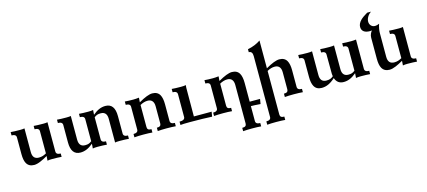

<svg xmlns="http://www.w3.org/2000/svg" viewBox="-72 -1471 5444 2447"><g transform="rotate(-15 2650.5 -248.0)"><path d="M215.8 9.8Q145.5 9.8 115.7 -44.4Q92.8 -85.9 92.8 -167V-386.2Q92.8 -428.7 32.7 -428.7V-472.7Q79.1 -468.3 156.2 -468.3Q192.9 -468.3 214.8 -472.7V-160.6Q214.8 -65.4 297.4 -65.4Q325.7 -65.4 350.1 -73.2Q369.1 -79.1 396.5 -94.2V-386.2Q396.5 -428.7 336.4 -428.7V-472.7Q382.8 -468.3 466.8 -468.3Q496.6 -468.3 518.6 -472.7V-86.4Q518.6 -43.9 578.6 -43.9V0Q530.3 -4.4 453.6 -4.4Q413.6 -4.4 392.1 1Q396.5 -34.2 396.5 -59.6Q338.9 -26.9 299.8 -10.7Q251.5 9.8 215.8 9.8Z M826.7 9.8Q704.1 9.8 704.1 -157.2V-386.2Q704.1 -428.7 644 -428.7V-472.7Q690.4 -468.3 765.1 -468.3Q810.1 -468.3 826.2 -472.7V-160.6Q826.2 -65.4 908.7 -65.4Q938 -65.4 956.3 -72.3Q974.6 -79.1 994.1 -94.7V-385.7Q994.1 -428.2 934.1 -428.2V-472.2Q982.4 -467.8 1055.2 -467.8Q1099.1 -467.8 1120.6 -473.1Q1116.2 -438 1116.2 -411.1Q1160.2 -448.2 1200.4 -465.3Q1240.7 -482.4 1283.7 -482.4Q1406.2 -482.4 1406.2 -315.4V-86.4Q1406.2 -43.9 1466.3 -43.9V0Q1420.4 -4.4 1345.2 -4.4Q1300.3 -4.4 1284.2 0V-312Q1284.2 -407.2 1201.7 -407.2Q1172.4 -407.2 1154.1 -400.4Q1135.7 -393.6 1116.2 -377.9V-86.9Q1116.2 -44.4 1176.3 -44.4V-0.5Q1127.9 -4.9 1055.2 -4.9Q1011.2 -4.9 989.7 0.5Q994.1 -34.7 994.1 -61.5Q950.2 -24.4 909.9 -7.3Q869.6 9.8 826.7 9.8Z M2085 0Q2039.1 -4.4 1964.4 -4.4Q1895.5 -4.4 1847.2 0V-43.9Q1877.4 -43.9 1890.1 -54.4Q1902.8 -64.9 1902.8 -86.4V-312Q1902.8 -362.8 1877.9 -387.2Q1857.4 -407.2 1820.3 -407.2Q1772.9 -407.2 1721.2 -377.9V-86.4Q1721.2 -64.9 1733.6 -54.4Q1746.1 -43.9 1776.4 -43.9V0Q1730.5 -4.4 1657.2 -4.4Q1587.4 -4.4 1539.1 0V-43.9Q1599.1 -43.9 1599.1 -86.4V-386.2Q1599.1 -428.7 1539.1 -428.7V-472.7Q1587.4 -468.3 1648.9 -468.3Q1666 -468.3 1685.5 -469.7Q1716.8 -471.7 1725.6 -473.6Q1721.2 -438.5 1721.2 -413.1Q1841.3 -482.4 1901.9 -482.4Q1971.2 -482.4 2000.5 -430.7Q2024.9 -387.2 2024.9 -305.7V-86.4Q2024.9 -43.9 2085 -43.9Z M2563.5 2Q2450.7 -4.4 2272.9 -4.4Q2178.2 -4.4 2146.5 0V-43.9Q2217.8 -43.9 2217.8 -86.9V-386.2Q2217.8 -428.7 2157.7 -428.7V-472.7Q2206.1 -468.3 2278.8 -468.3Q2322.8 -468.3 2344.2 -473.6Q2342.3 -458 2341.1 -441.4Q2339.8 -424.8 2339.8 -61H2574.2Z M3135.7 283.2Q3089.8 278.8 3015.1 278.8Q2946.3 278.8 2897.9 283.2V239.3Q2928.2 239.3 2940.9 228.8Q2953.6 218.3 2953.6 196.8V-312Q2953.6 -362.8 2928.7 -387.2Q2908.2 -407.2 2871.1 -407.2Q2823.7 -407.2 2772 -377.9V-86.4Q2772 -64.9 2784.4 -54.4Q2796.9 -43.9 2827.1 -43.9V0Q2781.2 -4.4 2708 -4.4Q2638.2 -4.4 2589.8 0V-43.9Q2649.9 -43.9 2649.9 -86.4V-386.2Q2649.9 -428.7 2589.8 -428.7V-472.7Q2638.2 -468.3 2699.7 -468.3Q2716.8 -468.3 2736.3 -469.7Q2767.6 -471.7 2776.4 -473.6Q2772 -438.5 2772 -413.1Q2892.1 -482.4 2952.6 -482.4Q3022 -482.4 3051.3 -430.7Q3075.7 -387.2 3075.7 -305.7V-58.6H3212.4L3201.7 6.3Q3118.7 0 3075.7 0V196.8Q3075.7 239.3 3135.7 239.3Z M3453.1 283.2Q3407.2 278.8 3334 278.8Q3264.2 278.8 3215.8 283.2V239.3Q3275.9 239.3 3275.9 196.8V-606.4Q3275.9 -670.9 3227.5 -670.9V-710Q3326.7 -730 3397.9 -779.3V-413.1Q3518.1 -482.4 3578.6 -482.4Q3647.9 -482.4 3677.2 -430.7Q3701.7 -387.2 3701.7 -305.7V-86.4Q3701.7 -43.9 3761.7 -43.9V0Q3715.8 -4.4 3641.1 -4.4Q3572.3 -4.4 3523.9 0V-43.9Q3554.2 -43.9 3566.9 -54.4Q3579.6 -64.9 3579.6 -86.4V-312Q3579.6 -362.8 3554.7 -387.2Q3534.2 -407.2 3497.1 -407.2Q3449.7 -407.2 3397.9 -377.9V196.8Q3397.9 218.3 3410.4 228.8Q3422.9 239.3 3453.1 239.3Z M4299.8 9.8Q4215.8 9.8 4188.5 -71.8Q4144 -30.8 4100.6 -10.5Q4057.1 9.8 4009.8 9.8Q3939.9 9.8 3910.6 -44.9Q3887.2 -87.4 3887.2 -167V-386.2Q3887.2 -428.7 3827.1 -428.7V-472.7Q3873.5 -468.3 3948.2 -468.3Q3987.3 -468.3 4009.3 -472.7V-160.6Q4009.3 -65.4 4091.8 -65.4Q4124 -65.4 4144.5 -73.7Q4162.6 -80.6 4182.6 -97.7Q4180.2 -111.8 4178.7 -130.4Q4177.2 -148.9 4177.2 -386.2Q4177.2 -428.7 4117.2 -428.7V-472.7Q4163.6 -468.3 4238.3 -468.3Q4283.2 -468.3 4299.3 -472.7V-160.6Q4299.3 -65.4 4381.8 -65.4Q4411.1 -65.4 4429.4 -72.3Q4447.8 -79.1 4467.3 -94.7V-386.2Q4467.3 -428.7 4407.2 -428.7V-472.7Q4453.6 -468.3 4527.8 -468.3Q4544.4 -468.3 4559.6 -469.7Q4584 -471.7 4589.4 -472.7V-86.9Q4589.4 -44.4 4649.4 -44.4V-0.5Q4601.1 -4.9 4528.3 -4.9Q4484.4 -4.9 4462.9 0.5Q4467.3 -34.7 4467.3 -61.5Q4423.3 -24.4 4383.1 -7.3Q4342.8 9.8 4299.8 9.8Z M4905.3 9.8Q4835 9.8 4805.2 -44.4Q4782.2 -85.9 4782.2 -167V-445.3Q4782.2 -471.2 4793 -496.1Q4802.7 -518.6 4815.4 -532.2Q4801.8 -530.3 4789.1 -530.3Q4739.3 -530.3 4712.4 -549.3Q4681.2 -570.8 4681.2 -613.8Q4681.2 -657.7 4721.7 -699.2Q4749.5 -728 4814.9 -766.6H4866.2Q4833.5 -745.6 4814.9 -712.4Q4797.9 -682.6 4797.9 -651.4Q4797.9 -620.6 4817.9 -598.9Q4837.9 -577.1 4870.6 -577.1Q4895.5 -577.1 4925.8 -591.3Q4904.3 -526.9 4904.3 -472.7V-160.6Q4904.3 -65.4 4986.8 -65.4Q5015.1 -65.4 5039.6 -73.2Q5058.6 -79.1 5085.9 -94.2V-386.2Q5085.9 -428.7 5025.9 -428.7V-472.7Q5072.3 -468.3 5156.2 -468.3Q5186 -468.3 5208 -472.7V-86.4Q5208 -43.9 5268.1 -43.9V0Q5219.7 -4.4 5143.1 -4.4Q5103 -4.4 5081.5 1Q5085.9 -34.2 5085.9 -59.6Q5028.3 -26.9 4989.3 -10.7Q4940.9 9.8 4905.3 9.8Z"/></g></svg>

Font: Kelvinch
Style: Bold
Weight: 700
Designer: Paul James Miller
Foundry: High-Logic / Made with FontCreator
Version: Version 3.501;March 28, 2021;FontCreator 13.0.0.2683 64-bit